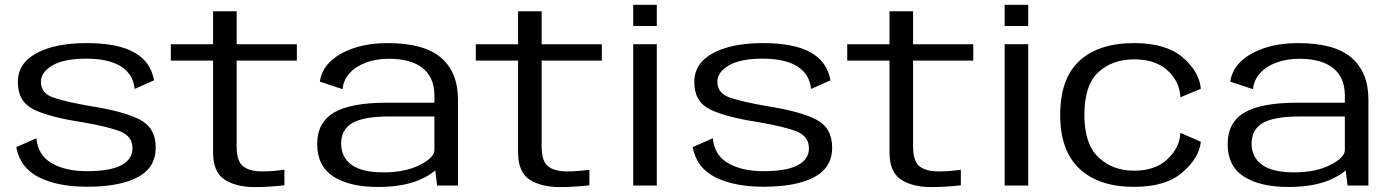

<svg xmlns="http://www.w3.org/2000/svg" viewBox="-20 -775 5809 802"><path d="M344 5Q220.5 5 142 -34.8Q63.5 -74.5 48 -160.5L132 -197.5Q138.5 -126.5 196.2 -93.2Q254 -60 342.5 -60Q440.5 -60 487 -85Q533.5 -110 533.5 -155Q533.5 -205.5 482.8 -225.8Q432 -246 324.5 -264.5Q186.5 -285.5 120.5 -318Q54.5 -350.5 54.5 -432Q54.5 -510.5 132.5 -552.8Q210.5 -595 341.5 -595Q470.5 -595 540 -556.5Q609.5 -518 623.5 -439.5L542.5 -403.5Q536 -466 484.5 -498Q433 -530 339.5 -530Q248 -530 199.5 -502Q151 -474 151 -433Q151 -385 204.2 -367Q257.5 -349 359.5 -331.5Q499 -309.5 564.8 -275Q630.5 -240.5 630.5 -158.5Q630.5 -75 555.5 -35Q480.5 5 344 5Z M1045 6.5Q966.5 6.5 918.2 -24.8Q870 -56 870 -139.5V-522H693.5V-590H870V-728H968.5V-590H1220V-522H968.5V-163.5Q968.5 -101 995.8 -80Q1023 -59 1075.5 -59Q1118 -59 1168 -66V-1Q1100.5 6.5 1045 6.5Z M1806 0 1798 -63.5Q1781.5 -48.5 1756 -35Q1680.5 6 1560.5 6Q1439.5 6 1372.2 -37.8Q1305 -81.5 1305 -173.5Q1305 -263.5 1375.2 -304.8Q1445.5 -346 1595 -346H1794.5V-376Q1794.5 -451.5 1745.8 -490.5Q1697 -529.5 1604.5 -529.5Q1552 -529.5 1509.2 -513.8Q1466.5 -498 1440.5 -469.5Q1414.5 -441 1411 -402.5L1316 -434Q1323 -484 1362 -520Q1401 -556 1462.5 -575.5Q1524 -595 1598.5 -595Q1751.5 -595 1822.2 -534Q1893 -473 1893 -359V0ZM1794.5 -148V-288.5H1607.5Q1499.5 -288.5 1452.2 -261.5Q1405 -234.5 1405 -175Q1405 -118.5 1448.5 -86.8Q1492 -55 1582 -55Q1673 -55 1733.8 -86Q1794.5 -117 1794.5 -148Z M2319 6.5Q2240.5 6.5 2192.2 -24.8Q2144 -56 2144 -139.5V-522H1967.5V-590H2144V-728H2242.5V-590H2494V-522H2242.5V-163.5Q2242.5 -101 2269.8 -80Q2297 -59 2349.5 -59Q2392 -59 2442 -66V-1Q2374.5 6.5 2319 6.5Z M2625 0V-590.5H2723.5V0ZM2625 -755H2723.5V-666.5H2625Z M3169.5 5Q3046 5 2967.5 -34.8Q2889 -74.5 2873.5 -160.5L2957.5 -197.5Q2964 -126.5 3021.8 -93.2Q3079.5 -60 3168 -60Q3266 -60 3312.5 -85Q3359 -110 3359 -155Q3359 -205.5 3308.2 -225.8Q3257.5 -246 3150 -264.5Q3012 -285.5 2946 -318Q2880 -350.5 2880 -432Q2880 -510.5 2958 -552.8Q3036 -595 3167 -595Q3296 -595 3365.5 -556.5Q3435 -518 3449 -439.5L3368 -403.5Q3361.5 -466 3310 -498Q3258.5 -530 3165 -530Q3073.5 -530 3025 -502Q2976.5 -474 2976.5 -433Q2976.5 -385 3029.8 -367Q3083 -349 3185 -331.5Q3324.5 -309.5 3390.2 -275Q3456 -240.5 3456 -158.5Q3456 -75 3381 -35Q3306 5 3169.5 5Z M3870.5 6.5Q3792 6.5 3743.8 -24.8Q3695.5 -56 3695.5 -139.5V-522H3519V-590H3695.5V-728H3794V-590H4045.5V-522H3794V-163.5Q3794 -101 3821.2 -80Q3848.5 -59 3901 -59Q3943.5 -59 3993.5 -66V-1Q3926 6.5 3870.5 6.5Z M4176.5 0V-590.5H4275V0ZM4176.5 -755H4275V-666.5H4176.5Z M4717.5 5.5Q4569.5 5.5 4489 -70.2Q4408.5 -146 4408.5 -294.5Q4408.5 -447 4489 -521Q4569.5 -595 4717.5 -595Q4851 -595 4920.5 -535Q4990 -475 4996 -404L4910.5 -368.5Q4908 -434 4857.2 -480.5Q4806.5 -527 4717.5 -527Q4626 -527 4567.8 -473.2Q4509.5 -419.5 4509.5 -294.5Q4509.5 -174 4568.2 -118Q4627 -62 4717.5 -62Q4806 -62 4857 -110.5Q4908 -159 4910.5 -220L4996 -183Q4990 -117 4920.2 -55.8Q4850.5 5.5 4717.5 5.5Z M5609 0 5601 -63.5Q5584.5 -48.5 5559 -35Q5483.5 6 5363.5 6Q5242.5 6 5175.2 -37.8Q5108 -81.5 5108 -173.5Q5108 -263.5 5178.2 -304.8Q5248.5 -346 5398 -346H5597.5V-376Q5597.5 -451.5 5548.8 -490.5Q5500 -529.5 5407.5 -529.5Q5355 -529.5 5312.2 -513.8Q5269.5 -498 5243.5 -469.5Q5217.5 -441 5214 -402.5L5119 -434Q5126 -484 5165 -520Q5204 -556 5265.5 -575.5Q5327 -595 5401.5 -595Q5554.5 -595 5625.2 -534Q5696 -473 5696 -359V0ZM5597.5 -148V-288.5H5410.5Q5302.5 -288.5 5255.2 -261.5Q5208 -234.5 5208 -175Q5208 -118.5 5251.5 -86.8Q5295 -55 5385 -55Q5476 -55 5536.8 -86Q5597.5 -117 5597.5 -148Z"/></svg>

Font: Anybody ExtraExpanded
Style: Regular
Weight: 400
Width: 8
Designer: Tyler Finck
Foundry: Etcetera Type Company
Version: Version 1.010; ttfautohint (v1.8.3) -l 8 -r 50 -G 200 -x 14 